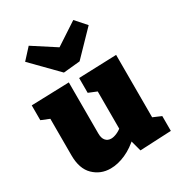

<svg xmlns="http://www.w3.org/2000/svg" viewBox="-200 -977 1042 1123"><g transform="rotate(-30 321.5 -416.0)"><path d="M219 15Q152 15 105 -30.5Q58 -76 58 -167V-433L74 -407L3 -436V-536L258 -544V-199Q258 -167 272 -151Q286 -135 309 -135Q326 -135 347 -144Q368 -153 390 -171L378 -139V-437L394 -407L323 -436V-536L578 -545V-100L556 -133L633 -100V0L422 10L396 -87L423 -79Q374 -32 321 -8.5Q268 15 219 15ZM463 -847 526 -776 374 -619 262 -608 97 -776 162 -847 386 -702 245 -704Z"/></g></svg>

Font: Bitter Thin Black
Style: Regular
Weight: 900
Version: Version 3.020